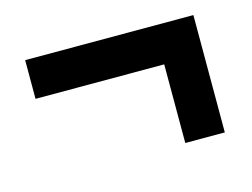

<svg xmlns="http://www.w3.org/2000/svg" viewBox="-53 -480 578 441"><g transform="rotate(-15 236.5 -259.5)"><path d="M434 -399V-120H340V-307H34V-399Z"/></g></svg>

Font: Avrile Sans Condensed SemiBold
Style: Regular
Weight: 600
Width: 3
Designer: Monotype Design Team
Foundry: Monotype Imaging Inc.
Version: Version 2.001;September 10, 2019;FontCreator 11.5.0.2425 64-